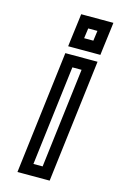

<svg xmlns="http://www.w3.org/2000/svg" viewBox="-112 -732 500 806"><g transform="rotate(15 138.5 -329.5)"><path d="M262 -565 274 -659 277 -684H252H162H137L134 -659L122 -565L119 -540H144H234H259L262 -565ZM215 -590H175L181 -634H221L215 -590ZM193 0 252 -484 255 -509H230H140H115L112 -484L53 0L50 25H75H165H190L193 0ZM146 -25H106L159 -459H199L146 -25Z"/></g></svg>

Font: Gamestation Text Outline
Style: Italic
Weight: 400
Designer: Jonas Hecksher
Foundry: Jonas Hecksher, Playtypeª, e-types AS
Version: Version 1.003